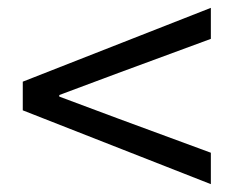

<svg xmlns="http://www.w3.org/2000/svg" viewBox="-20 -615 595 489"><path d="M517 -146V-226L281 -313L131 -369V-373L281 -429L517 -516V-595L38 -407V-334Z"/></svg>

Font: Source Han Sans CN Regular
Style: Regular
Weight: 400
Designer: Ryoko NISHIZUKA (kana & ideographs); Paul D. Hunt (Latin, Greek & Cyrillic); Wenlong ZHANG (bopomofo); Sandoll Communica
Foundry: Adobe Systems Incorporated
Version: Version 1.004;PS 1.004;hotconv 1.0.82;makeotf.lib2.5.63406